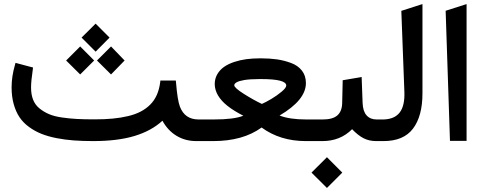

<svg xmlns="http://www.w3.org/2000/svg" viewBox="-20 -701 2395 954"><path d="M985.8 0H955.1Q900.9 0 857.4 -26.1Q814 -52.2 787.1 -101.1Q732.4 -50.8 648.4 -25.4Q564.5 0 442.9 0Q390.6 0 347.2 -3.2Q303.7 -6.3 261.2 -14.6Q218.8 -22.9 185.8 -36.1Q152.8 -49.3 124.3 -70.1Q95.7 -90.8 77.1 -118.4Q58.6 -146 48.1 -183.6Q37.6 -221.2 37.6 -267.1Q37.6 -321.3 54.7 -379.9L57.1 -388.7L66.4 -386.2L135.7 -367.7L144 -365.7L143.1 -356.9Q134.3 -297.9 134.3 -266.1Q134.3 -231.4 144.5 -205.6Q154.8 -179.7 175.8 -162.6Q196.8 -145.5 222.7 -134.3Q248.5 -123 286.9 -117.4Q325.2 -111.8 362.1 -109.9Q398.9 -107.9 449.7 -107.9Q500 -107.9 540.8 -111.8Q581.5 -115.7 617.2 -124.3Q652.8 -132.8 679.7 -147Q706.5 -161.1 726.8 -181.6Q747.1 -202.1 759.3 -229.7Q771.5 -257.3 775.9 -292L776.9 -300.8H785.6H844.7H853.5L854.5 -292Q861.8 -202.6 874 -170.9Q898.4 -107.4 966.3 -107.4H985.8Q989.3 -107.4 991.9 -92.5Q994.6 -77.6 994.6 -62.5V-45.9Q994.6 -30.3 991.9 -15.1Q989.3 0 985.8 0ZM455.1 -583.5 524.4 -514.2 455.1 -444.3 385.3 -514.2ZM531.7 -470.2 599.1 -400.4 531.7 -331.1 461.9 -400.4ZM378.4 -470.2 447.8 -400.4 378.4 -331.1 308.6 -400.4Z M1522.9 0H1499Q1372.1 0 1279.8 -67.4Q1187 0 1039.6 0H980.5Q961.9 0 961.9 -45.9V-62.5Q961.9 -107.4 980.5 -107.4H1042.5Q1143.1 -107.4 1189 -126Q1142.1 -149.9 1111.1 -174.3Q1080.1 -198.7 1063.7 -226.1Q1047.4 -253.4 1046.9 -282.7Q1046.9 -310.1 1059.6 -332Q1072.3 -354 1093.3 -368.7Q1114.3 -383.3 1143.6 -393.1Q1172.9 -402.8 1204.3 -407Q1235.8 -411.1 1271 -411.1H1277.3Q1320.3 -411.1 1356 -406Q1391.6 -400.9 1426 -388.2Q1460.4 -375.5 1480.2 -350.1Q1500 -324.7 1500 -288.1Q1500 -204.1 1369.1 -127Q1418.5 -107.4 1501 -107.4H1522.9Q1526.4 -107.4 1529.1 -92.5Q1531.7 -77.6 1531.7 -62.5V-45.9Q1531.7 -30.3 1529.1 -15.1Q1526.4 0 1522.9 0ZM1402.3 -275.9Q1402.3 -308.1 1278.3 -308.1H1268.1Q1245.6 -308.1 1226.8 -306.9Q1208 -305.7 1194.6 -303.5Q1181.2 -301.3 1171.1 -298.3Q1161.1 -295.4 1155.3 -291.7Q1149.4 -288.1 1146.7 -284.7Q1144 -281.2 1144 -277.3Q1144 -264.6 1191.9 -234.4Q1239.7 -204.1 1281.2 -184.6Q1301.3 -193.4 1328.4 -209.5Q1355.5 -225.6 1378.9 -245.1Q1402.3 -264.6 1402.3 -275.9Z M1865.7 0H1849.6Q1813.5 0 1785.9 -14.4Q1758.3 -28.8 1729.5 -59.1Q1670.9 0 1582 0H1517.1Q1498.5 0 1498.5 -45.9V-62.5Q1498.5 -107.4 1517.1 -107.4H1584Q1632.8 -107.4 1656 -127.4Q1679.2 -147.5 1680.2 -189L1682.6 -293.9V-302.2L1690.9 -303.7L1766.1 -316.4L1776.9 -318.4L1777.3 -307.1L1781.7 -189.5Q1783.2 -147.9 1801.5 -127.7Q1819.8 -107.4 1851.1 -107.4H1865.7Q1869.1 -107.4 1871.8 -92.5Q1874.5 -77.6 1874.5 -62.5V-45.9Q1874.5 -30.3 1871.8 -15.1Q1869.1 0 1865.7 0ZM1604.5 80.1 1680.7 156.7 1604.5 232.9 1527.8 156.7Z M1860.8 -107.4H1881.3Q1884.3 -107.4 1887.2 -107.4Q1941.4 -109.4 1966.6 -142.8Q1991.7 -176.3 1989.3 -243.7L1974.1 -647L1981.4 -649.4L2066.4 -676.8L2079.1 -680.7V-667.5V-237.3Q2079.1 -124 2032.2 -62Q1985.4 0 1885.7 0H1860.8Q1842.3 0 1842.3 -45.9V-62.5Q1842.3 -107.4 1860.8 -107.4Z M2194.3 -647.5 2298.3 -680.7V-1H2215.8Z"/></svg>

Font: Samim Medium FD
Style: Medium-FD
Weight: 500
Foundry: DejaVu fonts team - Redesigned by Saber Rastikerdar
Version: Version 4.0.5